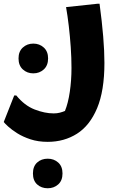

<svg xmlns="http://www.w3.org/2000/svg" viewBox="-59 -498 649 1026"><path d="M28 12Q72 66 126 87Q180 108 228 108Q246 108 261 104Q276 100 288 95Q305 54 314 -7.5Q323 -69 323 -135Q323 -189 319 -246.5Q315 -304 308.5 -359.5Q302 -415 294 -460L462 -478H473Q486 -382 492.5 -303Q499 -224 499 -162Q499 -13 460 80Q421 173 352.5 216.5Q284 260 196 260Q145 260 104 246.5Q63 233 33 214Q3 195 -15.5 178Q-34 161 -39 154L17 12ZM119 -106Q86 -106 63 -127Q40 -148 40 -186Q40 -223 63 -244Q86 -265 119 -265Q152 -265 175 -244Q198 -223 198 -186Q198 -148 175 -127Q152 -106 119 -106ZM117 429Q117 391 139.5 370.5Q162 350 196 350Q229 350 252 370.5Q275 391 275 429Q275 467 252 487.5Q229 508 196 508Q162 508 139.5 487.5Q117 467 117 429Z"/></svg>

Font: Kufam
Style: Bold Italic
Weight: 700
Italic angle: -11°
Designer: Artur Schmal
Foundry: Original Type
Version: Version 1.301; ttfautohint (v1.8.3)